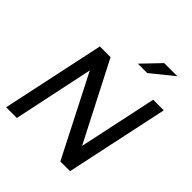

<svg xmlns="http://www.w3.org/2000/svg" viewBox="-243 -1073 1230 1230"><g transform="rotate(45 372.0 -458.0)"><path d="M16 0 165 -700H262L535 -169L648 -700H744L595 0H507L228 -546L113 0ZM415 -794 532 -916H651L500 -794Z"/></g></svg>

Font: Red Hat Display SemiBold
Style: Italic
Weight: 600
Italic angle: -12°
Designer: Pentagram, MCKL
Foundry: Pentagram, MCKL
Version: Version 1.023